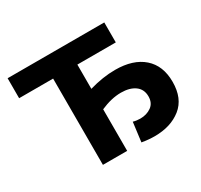

<svg xmlns="http://www.w3.org/2000/svg" viewBox="-138 -823 1056 1008"><g transform="rotate(-30 390.5 -319.0)"><path d="M524 -400Q633 -400 694 -346.5Q755 -293 755 -195Q755 -94 692 -44Q629 6 531 6Q495 6 454 -1L469 -118Q489 -112 512 -112Q551 -112 579 -132Q607 -152 607 -192Q607 -235 575.5 -258Q544 -281 491 -281Q433 -281 367 -252V0H220V-523H14V-644H600V-523H367V-376Q450 -400 524 -400Z"/></g></svg>

Font: Montserrat Ace
Style: Bold
Weight: 700
Designer: Julieta Ulanovsky
Foundry: Julieta Ulanovsky
Version: Version 1